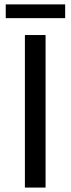

<svg xmlns="http://www.w3.org/2000/svg" viewBox="-20 -846 318 866"><path d="M92.3 0H185.5V-688H92.3ZM273.9 -764.2V-826.2H5.9V-764.2Z"/></svg>

Font: Arimo
Style: Regular
Weight: 400
Designer: Steve Matteson
Foundry: Monotype Imaging Inc.
Version: Version 1.32